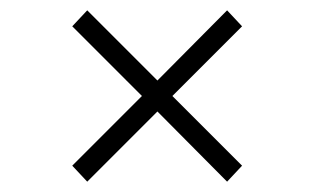

<svg xmlns="http://www.w3.org/2000/svg" viewBox="-20 -536 609 372"><path d="M449 -485 314 -350 449 -215 420 -184 285 -320 149 -184 120 -215 255 -350 120 -485 149 -516 285 -380 420 -516Z"/></svg>

Font: mBank Light
Style: Regular
Weight: 300
Designer: Julieta Ulanovsky
Foundry: Julieta Ulanovsky
Version: Version 7.200;PS 007.200;hotconv 1.0.88;makeotf.lib2.5.64775